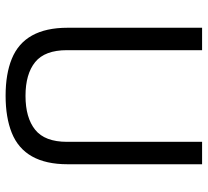

<svg xmlns="http://www.w3.org/2000/svg" viewBox="-48 -683 741 685"><g transform="rotate(90 322.5 -340.5)"><path d="M454 -12Q399 10 321.5 10Q244 10 190 -12Q79 -57 79 -211V-691H159V-209Q159 -130 201.5 -95.5Q244 -61 322 -61Q400 -61 443 -95.5Q486 -130 486 -209V-691H566V-211Q566 -57 454 -12Z"/></g></svg>

Font: Cairo-CLs
Style: CLs-Regular
Weight: 400
Version: Version 3.130;gftools[0.9.24]